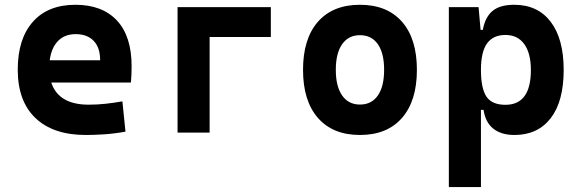

<svg xmlns="http://www.w3.org/2000/svg" viewBox="-20 -547 2384 792"><path d="M334 9.8Q199.7 9.8 126.5 -59.8Q53.2 -129.4 53.2 -259.8Q53.2 -386.7 115.5 -457Q177.7 -527.3 291 -527.3Q401.9 -527.3 462.4 -462.4Q522.9 -397.5 522.9 -273.4Q522.9 -238.3 520 -206.5H191.4Q221.7 -115.2 345.7 -115.2Q380.9 -115.2 415 -118.9Q449.2 -122.6 484.9 -128.9L497.6 -3.9Q447.8 4.9 406.7 7.3Q365.7 9.8 334 9.8ZM185.1 -298.3H393.1Q393.1 -350.6 366.5 -378.4Q339.8 -406.2 292 -406.2Q247.1 -406.2 219.5 -378.2Q191.9 -350.1 185.1 -298.3Z M712.4 0V-517.6H1097.2V-394.5H844.7V0Z M1464.8 9.8Q1353 9.8 1291.5 -60.5Q1230 -130.9 1230 -258.8Q1230 -387.2 1291.5 -457.3Q1353 -527.3 1464.8 -527.3Q1576.7 -527.3 1638.2 -457.3Q1699.7 -387.2 1699.7 -258.8Q1699.7 -130.9 1638.2 -60.5Q1576.7 9.8 1464.8 9.8ZM1464.8 -115.7Q1512.7 -115.7 1538.6 -153.1Q1564.5 -190.4 1564.5 -258.8Q1564.5 -327.6 1538.6 -364.7Q1512.7 -401.9 1464.8 -401.9Q1417.5 -401.9 1391.4 -364.7Q1365.2 -327.6 1365.2 -258.8Q1365.2 -190.4 1391.4 -153.1Q1417.5 -115.7 1464.8 -115.7Z M1831.5 224.6V-517.6H1954.1L1962.4 -423.8H1971.7Q1981 -476.1 2011.5 -501.7Q2042 -527.3 2101.1 -527.3Q2198.2 -527.3 2251.7 -457Q2305.2 -386.7 2305.2 -258.3Q2305.2 -128.9 2251.7 -59.6Q2198.2 9.8 2102.1 9.8Q2047.9 9.8 2015.1 -16.1Q1982.4 -42 1974.6 -93.8H1963.9V224.6ZM1963.9 -258.3Q1963.9 -183.1 1986.3 -148.9Q2008.8 -114.7 2064.9 -114.7Q2169.9 -114.7 2169.9 -258.3Q2169.9 -327.1 2142.6 -365Q2115.2 -402.8 2064.9 -402.8Q2014.6 -402.8 1989.3 -368.2Q1963.9 -333.5 1963.9 -258.3Z"/></svg>

Font: Cascadia Mono
Style: Bold
Weight: 700
Monospace: yes
Designer: Aaron Bell
Foundry: Saja Typeworks
Version: Version 2404.023; ttfautohint (v1.8.4)